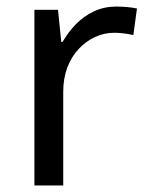

<svg xmlns="http://www.w3.org/2000/svg" viewBox="-20 -566 453 586"><path d="M335 -546Q350 -546 367.5 -544.5Q385 -543 398 -540L387 -459Q374 -462 358.5 -464Q343 -466 329 -466Q298 -466 270 -453Q242 -440 220 -416.5Q198 -393 185.5 -360Q173 -327 173 -286V0H85V-536H157L167 -438H171Q188 -468 212 -492.5Q236 -517 267 -531.5Q298 -546 335 -546Z"/></svg>

Font: ugurmukhi85
Style: Book
Weight: 400
Designer: Jelle Bosma - Monotype Design Team
Foundry: Monotype Imaging Inc.
Version: Version 2.003